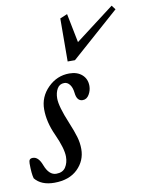

<svg xmlns="http://www.w3.org/2000/svg" viewBox="-92 -773 656 846"><g transform="rotate(-10 235.5 -350.5)"><path d="M232.9 -504.9 233.9 -697.3 266.6 -710.9 292.5 -581.1 466.3 -713.4 480.5 -694.8 265.6 -504.9ZM83 11.2Q24.4 11.2 -3.9 -23.9Q-10.3 -44.9 -10.3 -91.3Q-10.3 -103.5 -6.1 -108.4Q-2 -113.3 7.8 -113.3Q32.7 -113.3 47.4 -74.2Q65.4 -26.4 98.1 -26.4Q127 -26.4 139.9 -46.1Q152.8 -65.9 152.8 -93.3Q152.8 -129.9 122.6 -196.3Q94.2 -257.8 94.2 -314.9Q94.2 -371.1 134.8 -411.4Q175.3 -451.7 230.5 -451.7Q266.1 -451.7 287.4 -432.6Q308.6 -413.6 308.6 -382.3Q308.6 -362.3 297.9 -344Q287.1 -325.7 269 -325.7Q242.7 -325.7 238.8 -363.8Q236.3 -387.2 226.1 -400.6Q215.8 -414.1 201.7 -414.1Q180.2 -414.1 169.7 -396Q159.2 -377.9 159.2 -352.1Q159.2 -316.4 191.9 -238.3Q209 -197.3 217 -169.9Q225.1 -142.6 225.1 -114.7Q225.1 -62.5 187.3 -25.6Q149.4 11.2 83 11.2Z"/></g></svg>

Font: Elstob 10pt
Style: Italic
Weight: 400
Italic angle: -20°
Designer: Peter S. Baker
Version: Version 1.015